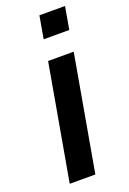

<svg xmlns="http://www.w3.org/2000/svg" viewBox="-141 -774 553 824"><g transform="rotate(-20 135.0 -362.0)"><path d="M135 -621 153 -724H270L252 -621ZM28 0 121 -527H238L145 0Z"/></g></svg>

Font: Archivo Expanded Medium
Style: Italic
Weight: 500
Width: 7
Italic angle: -10°
Designer: Hector Gatti
Foundry: Omnibus-Type
Version: Version 2.001